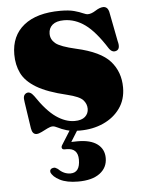

<svg xmlns="http://www.w3.org/2000/svg" viewBox="-51 -520 584 779"><g transform="rotate(-5 241.0 -131.0)"><path d="M243.5 -28.5Q271.5 -28.5 285.8 -41.2Q300 -54 300 -73.5Q300 -93.5 285.8 -109.2Q271.5 -125 222 -137Q141.5 -156 98.5 -182Q55.5 -208 39 -242Q22.5 -276 22.5 -318.5Q22.5 -394.5 75 -436.8Q127.5 -479 224 -479Q259 -479 280.5 -473Q302 -467 314.5 -461.2Q327 -455.5 334.5 -455.5Q348.5 -455.5 366.8 -467.2Q385 -479 400 -479Q406.5 -479 412.2 -474.5Q418 -470 421.5 -458L445 -336.5Q454 -304 436.5 -297.5Q419.5 -291 406.5 -310Q361.5 -381 321 -410.2Q280.5 -439.5 235 -439.5Q204 -439.5 188.2 -426Q172.5 -412.5 172.5 -390Q172.5 -366.5 191.8 -350.5Q211 -334.5 274.5 -320Q373 -298 411.8 -254.2Q450.5 -210.5 450.5 -147Q450.5 -98 425.2 -62.5Q400 -27 357 -7.5Q314 12 260.5 12Q227.5 12 206.5 5.5Q185.5 -1 172.8 -7.8Q160 -14.5 152 -14.5Q143 -14.5 130.5 -8.2Q118 -2 105.8 4.2Q93.5 10.5 84.5 10.5Q67.5 10.5 63.5 -14.5L47.5 -121.5Q44.5 -138 47 -146.2Q49.5 -154.5 58 -158.5Q73 -165 88.5 -143.5Q130 -81.5 168 -55Q206 -28.5 243.5 -28.5ZM227.5 -5H259.5L222 55Q232.5 54.5 248 54.5Q300.5 54.5 328 75.2Q355.5 96 355.5 132Q355.5 171 324.5 194.2Q293.5 217.5 236 217.5Q190 217.5 161.8 203Q133.5 188.5 126.5 169.5Q125.5 163 129.2 158.5Q133 154 139 153.5Q144.5 152 148.8 154Q153 156 158.5 159.5Q180.5 182 208 182Q246.5 182 246.5 129Q246.5 82.5 201 82.5H192.5Q184 82.5 181.8 77.2Q179.5 72 183.5 65Z"/></g></svg>

Font: Fraunces 72pt S000 Black
Style: Regular
Weight: 900
Version: Version 1.000; ttfautohint (v1.8.3)